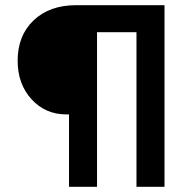

<svg xmlns="http://www.w3.org/2000/svg" viewBox="-20 -720 752 740"><path d="M246 0V-279H236Q155 -279 101.5 -337.5Q48 -396 48 -486Q48 -583 109.5 -641.5Q171 -700 273 -700H614V0H506V-596H354V0Z"/></svg>

Font: Easer Grotesk
Style: Regular
Weight: 400
Designer: Boardeaser, Bonnie Shaver-Troup, Thomas Jockin
Foundry: Lexend
Version: Version 1.008;Glyphs 3.1.2 (3151)